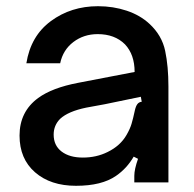

<svg xmlns="http://www.w3.org/2000/svg" viewBox="-20 -588 624 619"><path d="M43 -151Q43 -228 103 -272Q148 -305 232 -321L414 -356Q414 -412 383 -445Q350 -478 295 -478Q250 -478 216.5 -452.5Q183 -427 174 -384H65Q79 -472 144 -520Q209 -568 296 -568Q345 -568 388.5 -553.5Q432 -539 462 -511Q502 -474 512.5 -424Q523 -374 523 -309V0H413V-21Q413 -42 425 -76L411 -83Q389 -45 354 -21Q308 11 225 11Q143 11 93 -32.5Q43 -76 43 -151ZM327 -98Q368 -118 388 -153Q399 -172 404 -188.5Q409 -205 415 -233Q418 -246 423 -252.5Q428 -259 437 -260L434 -276L318 -252L258 -241Q200 -229 174 -205Q153 -184 153 -154Q153 -119 178.5 -99.5Q204 -80 247 -80Q291 -80 327 -98Z"/></svg>

Font: Open Sauce Sans Medium
Style: Regular
Weight: 500
Designer: Alfredo Marco Pradil
Foundry: Creative Sauce Fz LLC
Version: Version 1.477